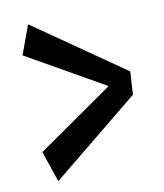

<svg xmlns="http://www.w3.org/2000/svg" viewBox="-70 -685 595 696"><g transform="rotate(-10 227.5 -337.5)"><path d="M409.8 -309.5 40.5 -519.5 79.8 -627 414.8 -394.5ZM89 -48 50.5 -161.8 362.5 -379.5 409.8 -309.5Z"/></g></svg>

Font: Marhey Light
Style: Regular
Weight: 300
Designer: Nur Syamsi & Bustanul Arifin
Foundry: Namelatype
Version: Version 1.000